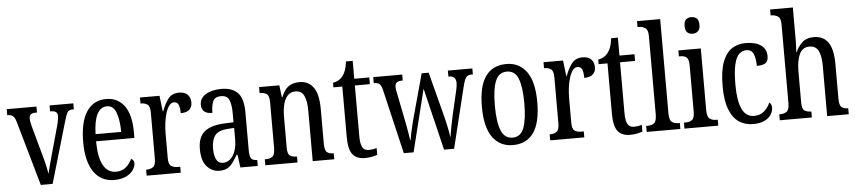

<svg xmlns="http://www.w3.org/2000/svg" viewBox="-44 -1031 5845 1312"><g transform="rotate(-5 2878.0 -375.0)"><path d="M66 -442Q57 -474 43.5 -484.5Q30 -495 5 -495V-536H209V-495H198Q176 -495 166 -485.5Q156 -476 156 -459Q156 -446 158.5 -432.5Q161 -419 165 -405L216 -220Q227 -183 237 -140Q247 -97 251 -71Q256 -91 265 -127.5Q274 -164 287 -208L336 -384Q350 -432 350 -460Q350 -495 307 -495H299V-536H462V-495H451Q428 -495 418 -479.5Q408 -464 395 -417L273 0H192Z M695 10Q604 10 555 -62Q506 -134 506 -264Q506 -405 553.5 -475.5Q601 -546 687 -546Q767 -546 812 -484.5Q857 -423 857 -304V-264H594Q595 -152 625.5 -98.5Q656 -45 713 -45Q754 -45 781 -68.5Q808 -92 822 -124Q830 -120 836 -112.5Q842 -105 842 -91Q842 -71 826.5 -47Q811 -23 778.5 -6.5Q746 10 695 10ZM771 -313Q770 -395 751.5 -445.5Q733 -496 689 -496Q644 -496 620.5 -448.5Q597 -401 595 -313Z M918 0V-41H921Q947 -41 965.5 -53.5Q984 -66 984 -113V-427Q984 -471 966 -483Q948 -495 922 -495H919V-536H1053L1066 -428H1069Q1086 -476 1112 -511Q1138 -546 1187 -546Q1227 -546 1246.5 -525.5Q1266 -505 1266 -471Q1266 -441 1247 -423Q1228 -405 1187 -405Q1187 -446 1178 -464.5Q1169 -483 1146 -483Q1128 -483 1114 -464Q1100 -445 1090.5 -414.5Q1081 -384 1076.5 -347.5Q1072 -311 1072 -276V-108Q1072 -64 1090 -52.5Q1108 -41 1133 -41H1152V0Z M1417 10Q1367 10 1331.5 -29Q1296 -68 1296 -150Q1296 -230 1340.5 -267.5Q1385 -305 1476 -309L1541 -312V-373Q1541 -429 1528 -463Q1515 -497 1471 -497Q1429 -497 1416 -467Q1403 -437 1403 -388Q1329 -388 1329 -450Q1329 -495 1370 -520.5Q1411 -546 1478 -546Q1552 -546 1590 -506.5Q1628 -467 1628 -372V-113Q1628 -71 1639 -56Q1650 -41 1677 -41H1680V0H1561L1549 -88H1543Q1526 -60 1510 -37.5Q1494 -15 1472.5 -2.5Q1451 10 1417 10ZM1445 -42Q1489 -42 1515.5 -84.5Q1542 -127 1542 -191V-273L1496 -270Q1434 -266 1410 -234.5Q1386 -203 1386 -144Q1386 -98 1400 -70Q1414 -42 1445 -42Z M1732 0V-41H1739Q1766 -41 1784 -53.5Q1802 -66 1802 -113V-427Q1802 -471 1784.5 -483Q1767 -495 1741 -495H1736V-536H1875L1885 -454H1889Q1909 -505 1939 -525.5Q1969 -546 2012 -546Q2075 -546 2109 -499Q2143 -452 2143 -349V-113Q2143 -66 2159 -53.5Q2175 -41 2201 -41H2205V0H2057V-347Q2057 -411 2040 -448Q2023 -485 1981 -485Q1946 -485 1925.5 -461.5Q1905 -438 1896.5 -400.5Q1888 -363 1888 -321V-108Q1888 -63 1905 -52Q1922 -41 1948 -41H1953V0Z M2414 10Q2358 10 2330.5 -24.5Q2303 -59 2303 -145V-490H2242V-521Q2286 -529 2309 -560Q2321 -575 2329 -596Q2337 -617 2343 -659H2389V-536H2492V-490H2389V-144Q2389 -90 2402 -66.5Q2415 -43 2444 -43Q2461 -43 2474 -45Q2487 -47 2500 -51V-5Q2487 0 2465 5Q2443 10 2414 10Z M2578 -442Q2571 -474 2557.5 -484.5Q2544 -495 2521 -495H2519V-536H2718V-495H2713Q2689 -495 2677 -486.5Q2665 -478 2665 -453Q2665 -445 2667 -433Q2669 -421 2672 -410L2706 -238Q2711 -214 2716.5 -184.5Q2722 -155 2726.5 -128Q2731 -101 2733 -85H2736Q2738 -101 2743.5 -126.5Q2749 -152 2755.5 -180Q2762 -208 2768 -230L2851 -533H2899L2976 -237Q2982 -216 2988.5 -186.5Q2995 -157 3000.5 -129Q3006 -101 3008 -84H3010Q3013 -109 3020.5 -148Q3028 -187 3038 -233L3076 -396Q3083 -426 3083 -446Q3083 -495 3036 -495H3031V-536H3199V-495H3188Q3166 -495 3153.5 -481Q3141 -467 3129 -417L3027 0H2958L2855 -427L2749 0H2682Z M3430 10Q3342 10 3291.5 -59Q3241 -128 3241 -269Q3241 -409 3289.5 -477.5Q3338 -546 3433 -546Q3520 -546 3570.5 -477.5Q3621 -409 3621 -269Q3621 -128 3572.5 -59Q3524 10 3430 10ZM3432 -41Q3488 -41 3510 -99Q3532 -157 3532 -269Q3532 -381 3509.5 -437.5Q3487 -494 3431 -494Q3376 -494 3353 -437.5Q3330 -381 3330 -269Q3330 -157 3353.5 -99Q3377 -41 3432 -41Z M3686 0V-41H3689Q3715 -41 3733.5 -53.5Q3752 -66 3752 -113V-427Q3752 -471 3734 -483Q3716 -495 3690 -495H3687V-536H3821L3834 -428H3837Q3854 -476 3880 -511Q3906 -546 3955 -546Q3995 -546 4014.5 -525.5Q4034 -505 4034 -471Q4034 -441 4015 -423Q3996 -405 3955 -405Q3955 -446 3946 -464.5Q3937 -483 3914 -483Q3896 -483 3882 -464Q3868 -445 3858.5 -414.5Q3849 -384 3844.5 -347.5Q3840 -311 3840 -276V-108Q3840 -64 3858 -52.5Q3876 -41 3901 -41H3920V0Z M4233 10Q4177 10 4149.5 -24.5Q4122 -59 4122 -145V-490H4061V-521Q4105 -529 4128 -560Q4140 -575 4148 -596Q4156 -617 4162 -659H4208V-536H4311V-490H4208V-144Q4208 -90 4221 -66.5Q4234 -43 4263 -43Q4280 -43 4293 -45Q4306 -47 4319 -51V-5Q4306 0 4284 5Q4262 10 4233 10Z M4348 0V-41H4358Q4387 -41 4403.5 -54.5Q4420 -68 4420 -115V-651Q4420 -695 4400.5 -707Q4381 -719 4358 -719H4348V-760H4507V-115Q4507 -68 4524 -54.5Q4541 -41 4570 -41H4579V0Z M4719 -641Q4697 -641 4683 -654Q4669 -667 4669 -698Q4669 -730 4683 -742.5Q4697 -755 4719 -755Q4741 -755 4756 -742.5Q4771 -730 4771 -698Q4771 -667 4756 -654Q4741 -641 4719 -641ZM4607 0V-41H4617Q4646 -41 4663 -53.5Q4680 -66 4680 -110V-425Q4680 -469 4665 -482Q4650 -495 4622 -495H4612V-536H4766V-115Q4766 -68 4783 -54.5Q4800 -41 4829 -41H4839V0Z M5077 10Q5023 10 4981 -18Q4939 -46 4915.5 -107Q4892 -168 4892 -265Q4892 -372 4916 -433.5Q4940 -495 4981 -520.5Q5022 -546 5073 -546Q5141 -546 5178.5 -519.5Q5216 -493 5216 -444Q5216 -410 5197.5 -397Q5179 -384 5137 -384Q5137 -431 5124.5 -464Q5112 -497 5074 -497Q5046 -497 5024.5 -476.5Q5003 -456 4991.5 -406Q4980 -356 4980 -266Q4980 -159 5006.5 -102Q5033 -45 5089 -45Q5132 -45 5159.5 -70Q5187 -95 5200 -127Q5208 -121 5212 -112Q5216 -103 5216 -89Q5216 -68 5202.5 -45Q5189 -22 5158.5 -6Q5128 10 5077 10Z M5261 0V-41H5268Q5294 -41 5312 -53.5Q5330 -66 5330 -113V-651Q5330 -695 5310.5 -707Q5291 -719 5268 -719H5261V-760H5417V-531Q5417 -507 5415.5 -483.5Q5414 -460 5414 -454H5417Q5431 -489 5460.5 -517.5Q5490 -546 5542 -546Q5606 -546 5639.5 -499Q5673 -452 5673 -349V-113Q5673 -66 5689 -53.5Q5705 -41 5732 -41H5734V0H5586V-347Q5586 -412 5568 -448Q5550 -484 5506 -484Q5459 -484 5438 -440Q5417 -396 5417 -321V-108Q5417 -63 5435 -52Q5453 -41 5479 -41H5481V0Z"/></g></svg>

Font: Noto Serif Tamil ExtraCondensed
Style: Regular
Weight: 400
Width: 2
Designer: Indian Type Foundry, Tom Grace, and the Monotype Design Team
Foundry: Monotype Imaging Inc.
Version: Version 2.004; ttfautohint (v1.8.4.7-5d5b)